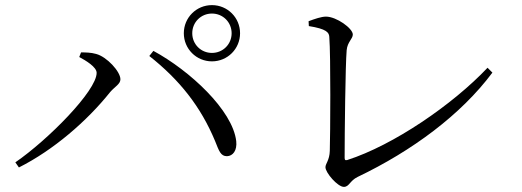

<svg xmlns="http://www.w3.org/2000/svg" viewBox="-20 -741 2040 751"><path d="M699 -611C699 -550 748 -501 809 -501C870 -501 919 -550 919 -611C919 -672 870 -721 809 -721C748 -721 699 -672 699 -611ZM732 -611C732 -654 766 -688 809 -688C852 -688 886 -654 886 -611C886 -568 852 -534 809 -534C766 -534 732 -568 732 -611ZM290 -518C316 -504 358 -479 358 -456C358 -386 168 -194 40 -106L54 -86C189 -154 320 -267 411 -381C430 -403 451 -412 451 -431C451 -461 398 -519 356 -530C336 -536 312 -536 297 -536ZM868 -130C891 -131 908 -152 904 -189C890 -310 722 -465 580 -542L564 -522C683 -428 765 -324 821 -190C837 -150 843 -130 868 -130Z M1187 -658 1188 -639C1257 -628 1267 -614 1268 -597C1274 -522 1272 -212 1270 -151C1269 -114 1253 -101 1253 -87C1253 -65 1301 -10 1325 -10C1346 -10 1348 -34 1379 -49C1592 -151 1783 -292 1906 -457L1887 -476C1751 -332 1519 -173 1338 -115C1330 -113 1328 -116 1328 -124C1328 -216 1331 -490 1336 -545C1339 -577 1360 -589 1360 -606C1360 -630 1296 -676 1255 -676C1237 -676 1211 -667 1187 -658Z"/></svg>

Font: Harano Aji Mincho K1
Style: Regular
Weight: 400
Foundry: Masamichi Hosoda
Version: HaranoAjiMinchoK1-Regular version 20230610;ttx 4.39.4